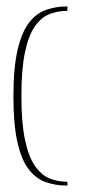

<svg xmlns="http://www.w3.org/2000/svg" viewBox="-20 -542 272 601"><path d="M191 -508Q160 -508 134 -497.5Q108 -487 88.5 -458.5Q69 -430 58 -377.5Q47 -325 47 -241Q47 -158 58 -105.5Q69 -53 88.5 -24Q108 5 134 16Q160 27 191 27V39Q154 39 123 28Q92 17 69.5 -12.5Q47 -42 34.5 -97Q22 -152 22 -241Q22 -330 35 -385.5Q48 -441 70.5 -470.5Q93 -500 124 -511Q155 -522 191 -522Z"/></svg>

Font: Genos Thin Thin
Style: Regular
Weight: 250
Version: Version 1.010